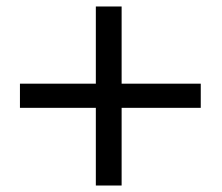

<svg xmlns="http://www.w3.org/2000/svg" viewBox="-20 -572 684 592"><path d="M275.5 0V-239.5H41.5V-314H275.5V-552H355V-314H599V-239.5H355V0Z"/></svg>

Font: Junction Medium
Style: Regular
Weight: 500
Designer: Caroline Hadilaksono
Foundry: Caroline Hadilaksono, Tyler Finck, The League of Moveable Type
Version: Version 2.000; ttfautohint (v1.8.3)